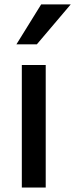

<svg xmlns="http://www.w3.org/2000/svg" viewBox="-20 -843 338 863"><path d="M78.1 0V-550.8H185.5V0ZM53.7 -643.6 165 -823.2H297.9L145.5 -643.6Z"/></svg>

Font: Gothic A1 SemiBold
Style: Regular
Weight: 600
Version: Version 2.50